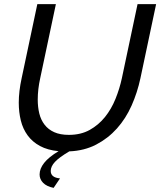

<svg xmlns="http://www.w3.org/2000/svg" viewBox="-20 -730 777 931"><path d="M240 181Q206 174 189 156.5Q172 139 172 116Q172 88 194 60Q216 32 264 3Q211 -2 174 -22Q137 -42 114 -73.5Q91 -105 81 -145.5Q71 -186 71 -232Q71 -287 85 -351L161 -710H251L175 -351Q163 -297 163 -247Q163 -211 170.5 -180Q178 -149 196 -125.5Q214 -102 243 -89Q272 -76 314 -76Q372 -76 415 -100Q458 -124 489 -162.5Q520 -201 540 -250.5Q560 -300 571 -351L647 -710H737L661 -351Q646 -281 618 -218Q590 -155 547 -107Q504 -59 446.5 -29Q389 1 316 4Q267 33 246.5 55Q226 77 226 99Q226 131 271 135L240 181Z"/></svg>

Font: PTCRaleway Medium
Style: Italic
Weight: 500
Italic angle: -12°
Designer: Matt McInerney, Pablo Impallari, Rodrigo Fuenzalida
Foundry: Matt McInerney, Pablo Impallari, Rodrigo Fuenzalida
Version: Version 3.000g; ttfautohint (v1.5) -l 8 -r 28 -G 28 -x 14 -D